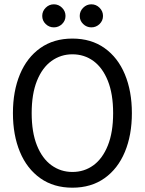

<svg xmlns="http://www.w3.org/2000/svg" viewBox="-20 -859 672 891"><path d="M316 12Q229 12 167 -32Q105 -76 72.5 -154Q40 -232 40 -334Q40 -436 72.5 -514Q105 -592 167 -636Q229 -680 316 -680Q403 -680 465 -636Q527 -592 559.5 -514Q592 -436 592 -334Q592 -232 559.5 -154Q527 -76 465 -32Q403 12 316 12ZM316 -61Q371 -61 413.5 -92Q456 -123 480.5 -184Q505 -245 505 -334Q505 -423 480.5 -484Q456 -545 413.5 -576Q371 -607 316 -607Q262 -607 219 -576Q176 -545 151.5 -484Q127 -423 127 -334Q127 -245 151.5 -184Q176 -123 219 -92Q262 -61 316 -61ZM404 -732Q382 -732 366 -747.5Q350 -763 350 -785Q350 -807 366 -823Q382 -839 404 -839Q426 -839 442 -823Q458 -807 458 -785Q458 -763 442 -747.5Q426 -732 404 -732ZM230 -732Q208 -732 192 -747.5Q176 -763 176 -785Q176 -807 192 -823Q208 -839 230 -839Q252 -839 268 -823Q284 -807 284 -785Q284 -763 268 -747.5Q252 -732 230 -732Z"/></svg>

Font: Atkinson Hyperlegible Mono ExtraLight
Style: Regular
Weight: 400
Monospace: yes
Version: Version 2.001